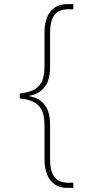

<svg xmlns="http://www.w3.org/2000/svg" viewBox="-20 -780 450 932"><path d="M306 132Q254 132 225 95.5Q196 59 196 -8V-171Q196 -223 180.5 -249.5Q165 -276 138 -287.5Q111 -299 76 -302V-326Q111 -330 138 -341Q165 -352 180.5 -379Q196 -406 196 -458V-621Q196 -688 225 -724Q254 -760 306 -760H336V-735H311Q264 -735 243.5 -706.5Q223 -678 223 -620V-454Q223 -390 196 -356.5Q169 -323 122 -315V-313Q169 -306 196 -272Q223 -238 223 -175V-7Q223 49 243.5 78Q264 107 311 107H336V132Z"/></svg>

Font: Noto Rashi Hebrew Thin
Style: Regular
Weight: 250
Version: Version 1.006